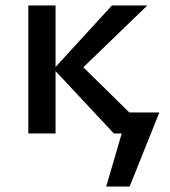

<svg xmlns="http://www.w3.org/2000/svg" viewBox="-20 -490 625 705"><path d="M565 -77 456 195H370L427 0H398L184 -229V0H84V-470H184V-244L391 -470H521L286 -243L455 -77Z"/></svg>

Font: Ysabeau Infant Semibold
Style: Regular
Weight: 600
Designer: Christian Thalmann (Catharsis Fonts)
Version: Version 0.003